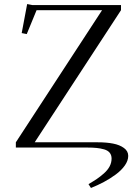

<svg xmlns="http://www.w3.org/2000/svg" viewBox="-20 -727 672 946"><path d="M58.1 0V-25.9L482.9 -676.8H160.2L111.8 -559.1L86.9 -564L113.8 -707L139.2 -702.1H576.2V-676.8L150.9 -25.9H461.9Q504.9 -25.9 537.4 -19.5Q569.8 -13.2 590.8 2.2Q611.8 17.6 611.8 41Q611.8 64.5 595 88.4Q578.1 112.3 550.3 132.8Q522.5 153.3 491.7 169.7Q460.9 186 428.2 199.2L416 180.2Q440.4 166 457 154.8Q473.6 143.6 492.2 127.2Q510.7 110.8 520.3 92.5Q529.8 74.2 529.8 54.2Q529.8 37.1 520.5 25.6Q511.2 14.2 493.2 9Q475.1 3.9 456.1 2Q437 0 410.2 0Z"/></svg>

Font: Dehuti
Style: Book
Weight: 400
Version: Version 1.2